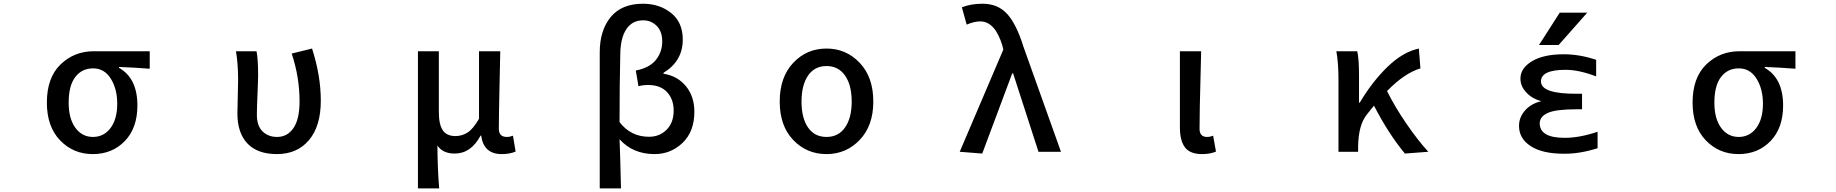

<svg xmlns="http://www.w3.org/2000/svg" viewBox="-20 -830 10040 1050"><path d="M236.3 -268.6Q236.3 -405.3 311 -477.5Q385.7 -549.8 493.2 -549.8H798.8V-454.1Q710 -460.9 630.9 -463.9V-459Q731.4 -402.3 731.4 -252.9Q731.4 -129.9 662.6 -58.6Q593.8 12.7 487.3 12.7Q380.9 12.7 308.6 -62.5Q236.3 -137.7 236.3 -268.6ZM621.1 -262.7Q621.1 -343.8 585.9 -399.9Q550.8 -456.1 489.3 -456.1Q427.7 -456.1 391.6 -408.7Q355.5 -361.3 355.5 -268.6Q355.5 -181.6 392.1 -131.3Q428.7 -81.1 488.3 -81.1Q547.9 -81.1 584.5 -129.9Q621.1 -178.7 621.1 -262.7Z M1494.1 12.7Q1388.7 12.7 1333.5 -44.9Q1278.3 -102.5 1278.3 -210Q1278.3 -240.2 1280.3 -301.3Q1282.2 -362.3 1282.2 -393.6Q1282.2 -480.5 1270.5 -549.8H1382.8Q1391.6 -506.8 1391.6 -418.9Q1391.6 -392.6 1388.2 -315.4Q1384.8 -238.3 1384.8 -202.1Q1384.8 -141.6 1416 -111.3Q1447.3 -81.1 1495.1 -81.1Q1551.8 -81.1 1585 -129.9Q1618.2 -178.7 1618.2 -275.4Q1618.2 -408.2 1575.2 -537.1L1686.5 -564.5Q1734.4 -416 1734.4 -279.3Q1734.4 -140.6 1669.9 -64Q1605.5 12.7 1494.1 12.7Z M2265.6 200.2V-549.8H2379.9V-217.8Q2379.9 -149.4 2401.4 -117.7Q2422.9 -85.9 2470.7 -85.9Q2507.8 -85.9 2538.1 -106Q2568.4 -126 2599.6 -180.7V-549.8H2715.8Q2714.8 -497.1 2711.4 -345.2Q2708 -193.4 2708 -126Q2708 -81.1 2752 -81.1Q2768.6 -81.1 2785.2 -87.9L2799.8 -1Q2767.6 12.7 2723.6 12.7Q2625 12.7 2611.3 -88.9H2608.4Q2555.7 9.8 2466.8 9.8Q2401.4 9.8 2372.1 -34.2Q2373 97.7 2381.8 200.2Z M3259.8 200.2V-543.9Q3259.8 -664.1 3319.8 -736.8Q3379.9 -809.6 3496.1 -809.6Q3586.9 -809.6 3650.4 -758.8Q3713.9 -708 3713.9 -613.3Q3713.9 -496.1 3608.4 -431.6V-426.8Q3684.6 -415 3731 -358.9Q3777.3 -302.7 3777.3 -218.8Q3777.3 -110.4 3712.9 -48.8Q3648.4 12.7 3559.6 12.7Q3441.4 12.7 3368.2 -68.4Q3372.1 26.4 3376 200.2ZM3529.3 -82Q3586.9 -82 3625.5 -120.6Q3664.1 -159.2 3664.1 -225.6Q3664.1 -287.1 3627.9 -326.2Q3591.8 -365.2 3524.4 -365.2Q3495.1 -365.2 3471.7 -358.4L3457 -444.3Q3532.2 -459 3566.9 -502.4Q3601.6 -545.9 3601.6 -603.5Q3601.6 -658.2 3571.3 -688.5Q3541 -718.8 3497.1 -718.8Q3437.5 -718.8 3405.3 -670.4Q3373 -622.1 3372.1 -532.2Q3368.2 -367.2 3368.2 -162.1Q3429.7 -82 3529.3 -82Z M4500 12.7Q4391.6 12.7 4317.9 -64.5Q4244.1 -141.6 4244.1 -274.4Q4244.1 -408.2 4317.9 -486.3Q4391.6 -564.5 4500 -564.5Q4607.4 -564.5 4681.6 -486.3Q4755.9 -408.2 4755.9 -274.4Q4755.9 -142.6 4681.6 -64.9Q4607.4 12.7 4500 12.7ZM4637.7 -274.4Q4637.7 -364.3 4601.6 -416.5Q4565.4 -468.8 4500 -468.8Q4434.6 -468.8 4398.9 -416.5Q4363.3 -364.3 4363.3 -274.4Q4363.3 -184.6 4398.9 -132.8Q4434.6 -81.1 4500 -81.1Q4565.4 -81.1 4601.6 -133.3Q4637.7 -185.5 4637.7 -274.4Z M5351.6 9.8 5228.5 0 5466.8 -558.6 5461.9 -580.1Q5421.9 -712.9 5340.8 -712.9Q5306.6 -712.9 5266.6 -695.3L5240.2 -790Q5289.1 -809.6 5353.5 -809.6Q5437.5 -809.6 5488.3 -753.4Q5539.1 -697.3 5577.1 -574.2L5782.2 0H5659.2L5520.5 -428.7H5515.6Z M6553.7 12.7Q6488.3 12.7 6460.4 -23.9Q6432.6 -60.5 6432.6 -132.8V-549.8H6548.8Q6547.9 -502 6545.4 -411.1Q6543 -320.3 6541.5 -250Q6540 -179.7 6540 -126Q6540 -81.1 6581.1 -81.1Q6597.7 -81.1 6614.3 -87.9L6629.9 -1Q6597.7 12.7 6553.7 12.7Z M7791 0 7663.1 9.8Q7573.2 -98.6 7494.1 -252Q7490.2 -247.1 7476.6 -231Q7462.9 -214.8 7456.1 -205.1Q7409.2 -148.4 7407.2 -30.3V0H7299.8V-393.6Q7299.8 -487.3 7288.1 -549.8H7402.3Q7412.1 -510.7 7412.1 -418.9V-268.6H7416Q7485.4 -384.8 7568.8 -465.3Q7652.3 -545.9 7739.3 -564.5L7748 -456.1Q7660.2 -429.7 7565.4 -332Q7606.4 -249 7668.9 -157.2Q7731.4 -65.4 7791 0Z M8509.8 -760.7H8660.2L8503.9 -584H8396.5ZM8537.1 -76.2Q8618.2 -76.2 8716.8 -109.4V-19.5Q8619.1 11.7 8532.2 10.7Q8415 10.7 8351.1 -30.8Q8287.1 -72.3 8287.1 -141.6Q8287.1 -191.4 8324.2 -230.5Q8358.4 -265.6 8409.2 -276.4Q8359.4 -290 8329.1 -322.3Q8294.9 -356.4 8294.9 -400.4Q8294.9 -457 8357.9 -495.1Q8420.9 -533.2 8532.2 -533.2Q8618.2 -533.2 8709 -502.9V-412.1Q8615.2 -448.2 8542 -448.2Q8407.2 -448.2 8407.2 -384.8Q8407.2 -316.4 8601.6 -317.4H8631.8V-232.4H8601.6Q8488.3 -232.4 8444.3 -212.4Q8400.4 -192.4 8400.4 -155.3Q8400.4 -76.2 8537.1 -76.2Z M9236.3 -268.6Q9236.3 -405.3 9311 -477.5Q9385.7 -549.8 9493.2 -549.8H9798.8V-454.1Q9710 -460.9 9630.9 -463.9V-459Q9731.4 -402.3 9731.4 -252.9Q9731.4 -129.9 9662.6 -58.6Q9593.8 12.7 9487.3 12.7Q9380.9 12.7 9308.6 -62.5Q9236.3 -137.7 9236.3 -268.6ZM9621.1 -262.7Q9621.1 -343.8 9585.9 -399.9Q9550.8 -456.1 9489.3 -456.1Q9427.7 -456.1 9391.6 -408.7Q9355.5 -361.3 9355.5 -268.6Q9355.5 -181.6 9392.1 -131.3Q9428.7 -81.1 9488.3 -81.1Q9547.9 -81.1 9584.5 -129.9Q9621.1 -178.7 9621.1 -262.7Z"/></svg>

Font: Gen Shin Gothic Monospace Medium
Style: Regular
Weight: 500
Designer: [Source Han Sans]
Ryoko NISHIZUKA  (kana & ideographs); Paul D. Hunt (Latin, Greek & Cyrillic); Wenlong ZHANG  (bopomofo
Version: Version 1.002.20150607